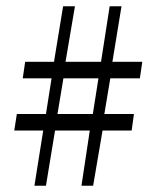

<svg xmlns="http://www.w3.org/2000/svg" viewBox="-20 -612 505 618"><path d="M278.8 -245.1 296.9 -359.9H184.1L165 -245.1ZM335 -359.9 315.9 -245.1H411.1L403.8 -191.9H310.1L279.8 -14.2H242.2L269 -191.9H157.2L127.9 -14.2H90.8L119.1 -191.9H25.9L34.2 -245.1H127.9L146 -359.9H53.2L61 -413.1H153.8L183.1 -591.8H221.2L190.9 -413.1H305.2L333 -591.8H371.1L341.8 -413.1H438L430.2 -359.9Z"/></svg>

Font: Linux Libertine Display O
Style: Regular
Weight: 400
Designer: Philipp H. Poll
Foundry: Philipp H. Poll
Version: Version 5.0.9